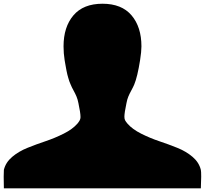

<svg xmlns="http://www.w3.org/2000/svg" viewBox="-20 -820 1110 1040"><path d="M1069.8 137.2Q1069.8 158.2 1067.9 200.2H1Q1 189.5 0.5 168.5Q0 147.5 0 137.2Q0 106.9 1 100.1Q10.7 59.6 45.9 29.8Q81.1 0 129.2 -19.3Q177.2 -38.6 226.8 -55.2Q276.4 -71.8 324.7 -95.9Q373 -120.1 398.9 -149.9Q400.4 -151.4 403.1 -155Q405.8 -158.7 406.7 -160.2Q407.7 -161.6 409.7 -164.6Q411.6 -167.5 412.4 -169.7Q413.1 -171.9 414.3 -174.8Q415.5 -177.7 415.8 -180.9Q416 -184.1 416 -188Q416 -208.5 404.8 -261.2Q400.9 -281.7 394.3 -297.4Q387.7 -313 378.2 -330.1Q368.7 -347.2 362.8 -361.8Q358.9 -370.1 355.7 -379.2Q352.5 -388.2 349.6 -398.7Q346.7 -409.2 344.7 -416.7Q342.8 -424.3 340.3 -437Q337.9 -449.7 336.9 -455.3Q335.9 -460.9 333.3 -475.6Q330.6 -490.2 330.1 -494.1Q324.2 -531.2 324.2 -568.8Q324.2 -673.8 377.7 -736.8Q431.2 -799.8 535.2 -799.8Q639.2 -799.8 692.6 -736.8Q746.1 -673.8 746.1 -568.8Q746.1 -541 738.8 -494.1Q724.6 -404.3 707 -361.8Q701.2 -348.1 691.4 -330.3Q681.6 -312.5 675.3 -297.4Q668.9 -282.2 665 -261.2Q653.8 -208.5 653.8 -188Q653.8 -175.8 657.5 -168.7Q661.1 -161.6 670.9 -149.9Q696.8 -120.1 744.9 -95.9Q793 -71.8 842.5 -55.2Q892.1 -38.6 940.2 -19.3Q988.3 0 1023.2 29.8Q1058.1 59.6 1067.9 100.1Q1069.8 107.9 1069.8 137.2Z"/></svg>

Font: Web Symbols
Style: Regular
Weight: 400
Designer: Igor Kiselev
Foundry: Just Be Nice studio
Version: Version 1.000;PS 001.001;hotconv 1.0.56